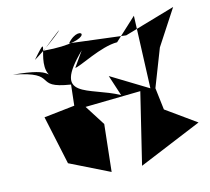

<svg xmlns="http://www.w3.org/2000/svg" viewBox="-128 -595 806 736"><g transform="rotate(-10 275.5 -227.0)"><path d="M152 -211 32 -187 90 2 249 64 253 -122 194 -199 411 -222 368 61 610 -65 468 -149 490 -127 470 -223 514 -374 591 -518 395 -442 174 -450C228 -526 295 -440 73 -439C212 -574 122 -473 34 -410C132 -545 -2 -339 121 -321C58 -336 109 -368 -59 -369C120 -351 4 -303 154 -293ZM181 -353C201 -355 292 -417 356 -422L437 -511L451 -226L302 -300L336 -220C220 -271 73 -248 217 -415Z"/></g></svg>

Font: Asimov Silicon
Style: Regular
Weight: 400
Designer: Google
Version: Version 2.000980; 2014